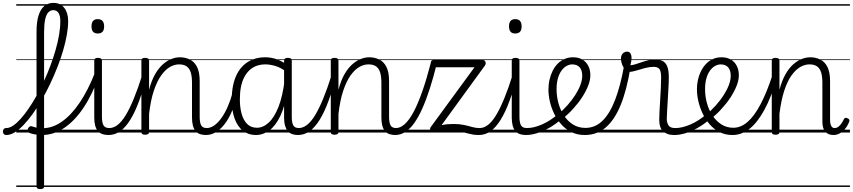

<svg xmlns="http://www.w3.org/2000/svg" viewBox="-112 -914 5881 1324"><path d="M165 390Q152 390 146 385.5Q140 381 140 371V-697Q140 -762 153.5 -806Q167 -850 193 -872Q219 -894 256 -894Q305 -894 331.5 -859.5Q358 -825 358 -769Q358 -726 349 -674.5Q340 -623 323.5 -566.5Q307 -510 284 -451.5Q261 -393 234 -336Q207 -279 176.5 -226.5Q146 -174 114.5 -130Q83 -86 51 -52.5Q19 -19 -11 -1Q-41 17 -68 17Q-81 17 -86.5 9.5Q-92 2 -92 -7Q-92 -16 -86.5 -23.5Q-81 -31 -68 -31Q-47 -31 -22 -47.5Q3 -64 30 -94Q57 -124 84.5 -164Q112 -204 139 -252Q166 -300 190.5 -353Q215 -406 235.5 -461Q256 -516 271.5 -570Q287 -624 295.5 -674.5Q304 -725 304 -769Q304 -804 292 -824Q280 -844 255 -844Q236 -844 221.5 -829Q207 -814 199.5 -780.5Q192 -747 192 -691V371Q192 381 185.5 385.5Q179 390 165 390ZM182 17Q154 17 130.5 13Q107 9 89 2Q81 -2 79 -10.5Q77 -19 81 -27.5Q85 -36 92 -41Q99 -46 108 -43Q123 -37 141.5 -33.5Q160 -30 184 -30Q196 -30 201.5 -23Q207 -16 206.5 -6.5Q206 3 200 10Q194 17 182 17ZM0 365H406V375H0ZM0 -20H406V0H0ZM0 -505H406V-500H0ZM0 -885H406V-875H0Z M178 17Q166 17 160 10Q154 3 154.5 -6.5Q155 -16 162 -23Q169 -30 182 -30Q250 -30 314.5 -75Q379 -120 437 -205.5Q495 -291 542 -411Q546 -420 554.5 -419.5Q563 -419 569.5 -412.5Q576 -406 572 -397Q527 -266 465.5 -173.5Q404 -81 331 -32Q258 17 178 17ZM406 365V375ZM406 -20V0ZM406 -505V-500ZM406 -885V-875Z M636 17Q612 17 593.5 10.5Q575 4 562.5 -11Q550 -26 544 -49Q538 -72 538 -105V-496Q538 -506 544.5 -510.5Q551 -515 563 -515Q577 -515 584 -510.5Q591 -506 591 -496V-109Q591 -69 601.5 -50Q612 -31 642 -31Q652 -31 656.5 -23.5Q661 -16 660 -7Q659 2 653 9.5Q647 17 636 17ZM562 -683Q540 -683 529.5 -695.5Q519 -708 519 -732Q519 -757 529.5 -769.5Q540 -782 562 -782Q584 -782 595 -769.5Q606 -757 606 -732Q606 -707 595 -695Q584 -683 562 -683ZM406 365H731V375H406ZM406 -20H731V0H406ZM406 -505H731V-500H406ZM406 -885H731V-875H406Z M636 17Q625 17 619.5 9.5Q614 2 614.5 -7Q615 -16 622 -23.5Q629 -31 642 -31Q671 -31 699 -52.5Q727 -74 754.5 -119Q782 -164 811 -234.5Q840 -305 870 -401Q873 -411 881.5 -412Q890 -413 897 -407.5Q904 -402 901 -391Q875 -293 847 -217Q819 -141 787 -89Q755 -37 718 -10Q681 17 636 17ZM731 365V375ZM731 -20V0ZM731 -505V-500ZM731 -885V-875Z M1308 17Q1285 17 1266.5 10.5Q1248 4 1236 -11Q1224 -26 1218 -49Q1212 -72 1212 -105V-344Q1212 -386 1203.5 -414Q1195 -442 1175.5 -456Q1156 -470 1123 -470Q1091 -470 1059.5 -452Q1028 -434 999.5 -394Q971 -354 949 -289Q927 -224 916 -128V-4Q916 6 909 10.5Q902 15 888 15Q876 15 869.5 10.5Q863 6 863 -4V-496Q863 -506 869.5 -510.5Q876 -515 888 -515Q902 -515 909 -510.5Q916 -506 916 -496V-295Q933 -360 958 -403Q983 -446 1012.5 -471.5Q1042 -497 1071.5 -508Q1101 -519 1128 -519Q1166 -519 1197.5 -503.5Q1229 -488 1247 -452Q1265 -416 1265 -354V-109Q1265 -69 1275 -50Q1285 -31 1314 -31Q1324 -31 1329 -23.5Q1334 -16 1333.5 -7Q1333 2 1326.5 9.5Q1320 17 1308 17ZM731 365H1402V375H731ZM731 -20H1402V0H731ZM731 -505H1402V-500H731ZM731 -885H1402V-875H731Z M1307 17Q1296 17 1290.5 9.5Q1285 2 1285.5 -7Q1286 -16 1293 -23.5Q1300 -31 1313 -31Q1340 -31 1366 -49.5Q1392 -68 1415.5 -101Q1439 -134 1458 -177.5Q1477 -221 1491 -272Q1494 -282 1502 -284Q1510 -286 1517 -281.5Q1524 -277 1522 -266Q1512 -212 1493 -161.5Q1474 -111 1446 -70.5Q1418 -30 1383 -6.5Q1348 17 1307 17ZM1402 365V375ZM1402 -20V0ZM1402 -505V-500ZM1402 -885V-875Z M1652 17Q1601 17 1564 -11.5Q1527 -40 1506.5 -94.5Q1486 -149 1486 -227Q1486 -278 1495 -323Q1504 -368 1522.5 -404Q1541 -440 1569 -465.5Q1597 -491 1634 -505Q1671 -519 1716 -519Q1755 -519 1790 -507.5Q1825 -496 1863 -471V-419Q1822 -449 1785.5 -459.5Q1749 -470 1718 -470Q1685 -470 1657.5 -460Q1630 -450 1608.5 -430Q1587 -410 1572 -381Q1557 -352 1549.5 -314Q1542 -276 1542 -228Q1542 -174 1554 -130Q1566 -86 1592 -59.5Q1618 -33 1660 -33Q1702 -33 1740.5 -68Q1779 -103 1808 -176Q1837 -249 1851 -363L1871 -301Q1856 -189 1823 -118.5Q1790 -48 1746.5 -15.5Q1703 17 1652 17ZM1943 17Q1920 17 1902 10.5Q1884 4 1872 -10.5Q1860 -25 1853.5 -48Q1847 -71 1847 -104V-496Q1847 -506 1853.5 -510.5Q1860 -515 1874 -515Q1887 -515 1893.5 -510.5Q1900 -506 1900 -496V-108Q1900 -68 1910.5 -49.5Q1921 -31 1949 -31Q1959 -31 1963.5 -23.5Q1968 -16 1967.5 -7Q1967 2 1961 9.5Q1955 17 1943 17ZM1402 365H2037V375H1402ZM1402 -20H2037V0H1402ZM1402 -505H2037V-500H1402ZM1402 -885H2037V-875H1402Z M1942 17Q1931 17 1925.5 9.5Q1920 2 1920.5 -7Q1921 -16 1928 -23.5Q1935 -31 1948 -31Q1977 -31 2005 -52.5Q2033 -74 2060.5 -119Q2088 -164 2117 -234.5Q2146 -305 2176 -401Q2179 -411 2187.5 -412Q2196 -413 2203 -407.5Q2210 -402 2207 -391Q2181 -293 2153 -217Q2125 -141 2093 -89Q2061 -37 2024 -10Q1987 17 1942 17ZM2037 365V375ZM2037 -20V0ZM2037 -505V-500ZM2037 -885V-875Z M2614 17Q2591 17 2572.5 10.5Q2554 4 2542 -11Q2530 -26 2524 -49Q2518 -72 2518 -105V-344Q2518 -386 2509.5 -414Q2501 -442 2481.5 -456Q2462 -470 2429 -470Q2397 -470 2365.5 -452Q2334 -434 2305.5 -394Q2277 -354 2255 -289Q2233 -224 2222 -128V-4Q2222 6 2215 10.5Q2208 15 2194 15Q2182 15 2175.5 10.5Q2169 6 2169 -4V-496Q2169 -506 2175.5 -510.5Q2182 -515 2194 -515Q2208 -515 2215 -510.5Q2222 -506 2222 -496V-295Q2239 -360 2264 -403Q2289 -446 2318.5 -471.5Q2348 -497 2377.5 -508Q2407 -519 2434 -519Q2472 -519 2503.5 -503.5Q2535 -488 2553 -452Q2571 -416 2571 -354V-109Q2571 -69 2581 -50Q2591 -31 2620 -31Q2630 -31 2635 -23.5Q2640 -16 2639.5 -7Q2639 2 2632.5 9.5Q2626 17 2614 17ZM2037 365H2708V375H2037ZM2037 -20H2708V0H2037ZM2037 -505H2708V-500H2037ZM2037 -885H2708V-875H2037Z M2613 17Q2602 17 2597.5 9.5Q2593 2 2594 -7Q2595 -16 2601.5 -23.5Q2608 -31 2619 -31Q2649 -31 2679.5 -58.5Q2710 -86 2740 -142Q2770 -198 2800 -283.5Q2830 -369 2860 -485Q2863 -492 2869.5 -494Q2876 -496 2884 -494Q2892 -492 2897 -486.5Q2902 -481 2900 -475Q2877 -381 2852 -303.5Q2827 -226 2800.5 -166.5Q2774 -107 2745 -66Q2716 -25 2683 -4Q2650 17 2613 17ZM2708 365H2791V375H2708ZM2708 -20H2791V0H2708ZM2708 -505H2791V-500H2708ZM2708 -885H2791V-875H2708Z M3186 17Q3158 17 3130.5 10Q3103 3 3071.5 -4.5Q3040 -12 2998 -12Q2974 -12 2953.5 -10Q2933 -8 2914 -5.5Q2895 -3 2874 0Q2866 1 2860.5 -5.5Q2855 -12 2854 -21Q2853 -30 2857 -36L3160 -450H2877Q2867 -450 2862.5 -455.5Q2858 -461 2858 -475Q2858 -488 2862.5 -494Q2867 -500 2877 -500H3217Q3227 -500 3232 -494Q3237 -488 3237.5 -479.5Q3238 -471 3232 -462L2933 -51Q2956 -56 2976.5 -57.5Q2997 -59 3016 -59Q3056 -59 3086.5 -52.5Q3117 -46 3142.5 -38.5Q3168 -31 3194 -31Q3203 -31 3207.5 -25.5Q3212 -20 3212 -8Q3212 2 3205.5 9.5Q3199 17 3186 17ZM2790 365H3285V375H2790ZM2790 -20H3285V0H2790ZM2790 -505H3285V-500H2790ZM2790 -885H3285V-875H2790Z M3190 17Q3179 17 3173.5 9.5Q3168 2 3168.5 -7Q3169 -16 3176 -23.5Q3183 -31 3196 -31Q3225 -31 3253 -52.5Q3281 -74 3308.5 -119Q3336 -164 3365 -234.5Q3394 -305 3424 -401Q3427 -411 3435.5 -412Q3444 -413 3451 -407.5Q3458 -402 3455 -391Q3429 -293 3401 -217Q3373 -141 3341 -89Q3309 -37 3272 -10Q3235 17 3190 17ZM3285 365V375ZM3285 -20V0ZM3285 -505V-500ZM3285 -885V-875Z M3515 17Q3491 17 3472.5 10.5Q3454 4 3441.5 -11Q3429 -26 3423 -49Q3417 -72 3417 -105V-496Q3417 -506 3423.5 -510.5Q3430 -515 3442 -515Q3456 -515 3463 -510.5Q3470 -506 3470 -496V-109Q3470 -69 3480.5 -50Q3491 -31 3521 -31Q3531 -31 3535.5 -23.5Q3540 -16 3539 -7Q3538 2 3532 9.5Q3526 17 3515 17ZM3441 -683Q3419 -683 3408.5 -695.5Q3398 -708 3398 -732Q3398 -757 3408.5 -769.5Q3419 -782 3441 -782Q3463 -782 3474 -769.5Q3485 -757 3485 -732Q3485 -707 3474 -695Q3463 -683 3441 -683ZM3285 365H3610V375H3285ZM3285 -20H3610V0H3285ZM3285 -505H3610V-500H3285ZM3285 -885H3610V-875H3285Z M3516 17Q3504 17 3498.5 9.5Q3493 2 3494.5 -7Q3496 -16 3503 -23.5Q3510 -31 3522 -31Q3568 -31 3625 -55.5Q3682 -80 3736 -127Q3744 -134 3751 -131.5Q3758 -129 3762 -122Q3766 -115 3766 -106.5Q3766 -98 3760 -93Q3718 -56 3674 -31.5Q3630 -7 3589.5 5Q3549 17 3516 17ZM3610 365V375ZM3610 -20V0ZM3610 -505V-500ZM3610 -885V-875Z M3739 -127Q3755 -141 3770.5 -156.5Q3786 -172 3801 -188Q3831 -222 3854 -257.5Q3877 -293 3890 -327.5Q3903 -362 3903 -391Q3903 -430 3885 -450Q3867 -470 3833 -470Q3823 -470 3817.5 -477.5Q3812 -485 3812.5 -494.5Q3813 -504 3820 -511.5Q3827 -519 3839 -519Q3878 -519 3904.5 -503Q3931 -487 3945 -459Q3959 -431 3959 -396Q3959 -361 3943.5 -322Q3928 -283 3902 -243Q3876 -203 3842 -166Q3824 -145 3803 -126Q3782 -107 3761 -89ZM3610 365H4054V375H3610ZM3610 -20H4054V0H3610ZM3610 -505H4054V-500H3610ZM3610 -885H4054V-875H3610Z M3921 17Q3869 17 3828.5 -3Q3788 -23 3758.5 -56.5Q3729 -90 3709 -131Q3689 -172 3679.5 -215Q3670 -258 3670 -297Q3670 -333 3678 -366.5Q3686 -400 3700 -427.5Q3714 -455 3734.5 -475.5Q3755 -496 3781.5 -507.5Q3808 -519 3839 -519Q3849 -519 3853.5 -511.5Q3858 -504 3857 -494.5Q3856 -485 3850.5 -477.5Q3845 -470 3835 -470Q3815 -470 3795.5 -459.5Q3776 -449 3760 -427Q3744 -405 3735 -373Q3726 -341 3726 -299Q3726 -250 3739 -202.5Q3752 -155 3777.5 -116.5Q3803 -78 3840 -55Q3877 -32 3925 -32Q3992 -32 4042.5 -81Q4093 -130 4129.5 -225Q4166 -320 4191 -457Q4192 -466 4200 -469.5Q4208 -473 4216.5 -471.5Q4225 -470 4231 -463.5Q4237 -457 4235 -446Q4210 -293 4168 -190Q4126 -87 4065 -35Q4004 17 3921 17ZM4054 365H4067V375H4054ZM4054 -20H4067V0H4054ZM4054 -505H4067V-500H4054ZM4054 -885H4067V-875H4054Z M4537 17Q4511 17 4491.5 10Q4472 3 4459 -10Q4446 -23 4440 -42Q4434 -61 4434 -86Q4434 -112 4436 -148.5Q4438 -185 4440.5 -226Q4443 -267 4445 -307Q4447 -347 4447 -379Q4447 -424 4435 -438.5Q4423 -453 4395 -453Q4367 -453 4335 -444.5Q4303 -436 4274 -427Q4245 -418 4226 -418Q4212 -418 4199 -433Q4186 -448 4178 -469Q4170 -490 4170 -510Q4170 -524 4175 -534.5Q4180 -545 4189.5 -551.5Q4199 -558 4212 -558Q4228 -558 4235.5 -545.5Q4243 -533 4243 -513Q4243 -503 4240.5 -488Q4238 -473 4235 -464Q4252 -465 4272 -471.5Q4292 -478 4314 -485.5Q4336 -493 4359 -498.5Q4382 -504 4404 -504Q4437 -504 4458 -493Q4479 -482 4489.5 -455Q4500 -428 4500 -382Q4500 -348 4497.5 -308Q4495 -268 4493 -227.5Q4491 -187 4488.5 -152Q4486 -117 4486 -95Q4486 -68 4498 -49.5Q4510 -31 4543 -31Q4554 -31 4558.5 -23.5Q4563 -16 4562.5 -7Q4562 2 4556 9.5Q4550 17 4537 17ZM4066 365H4634V375H4066ZM4066 -20H4634V0H4066ZM4066 -505H4634V-500H4066ZM4066 -885H4634V-875H4066Z M4540 17Q4528 17 4522.5 9.5Q4517 2 4518.5 -7Q4520 -16 4527 -23.5Q4534 -31 4546 -31Q4592 -31 4649 -55.5Q4706 -80 4760 -127Q4768 -134 4775 -131.5Q4782 -129 4786 -122Q4790 -115 4790 -106.5Q4790 -98 4784 -93Q4742 -56 4698 -31.5Q4654 -7 4613.5 5Q4573 17 4540 17ZM4634 365V375ZM4634 -20V0ZM4634 -505V-500ZM4634 -885V-875Z M4763 -127Q4779 -141 4794.5 -156.5Q4810 -172 4825 -188Q4855 -222 4878 -257.5Q4901 -293 4914 -327.5Q4927 -362 4927 -391Q4927 -430 4909 -450Q4891 -470 4857 -470Q4847 -470 4841.5 -477.5Q4836 -485 4836.5 -494.5Q4837 -504 4844 -511.5Q4851 -519 4863 -519Q4902 -519 4928.5 -503Q4955 -487 4969 -459Q4983 -431 4983 -396Q4983 -361 4967.5 -322Q4952 -283 4926 -243Q4900 -203 4866 -166Q4848 -145 4827 -126Q4806 -107 4785 -89ZM4634 365H5078V375H4634ZM4634 -20H5078V0H4634ZM4634 -505H5078V-500H4634ZM4634 -885H5078V-875H4634Z M4939 17Q4890 17 4850.5 -3Q4811 -23 4782 -56.5Q4753 -90 4733.5 -131Q4714 -172 4704 -215Q4694 -258 4694 -297Q4694 -342 4706 -382.5Q4718 -423 4740 -453.5Q4762 -484 4793 -501.5Q4824 -519 4863 -519Q4873 -519 4877.5 -511.5Q4882 -504 4881 -494.5Q4880 -485 4874.5 -477.5Q4869 -470 4859 -470Q4839 -470 4819.5 -459.5Q4800 -449 4784 -427Q4768 -405 4759 -373Q4750 -341 4750 -299Q4750 -250 4763 -202.5Q4776 -155 4801.5 -117Q4827 -79 4863 -56Q4899 -33 4945 -33Q4997 -33 5043.5 -73.5Q5090 -114 5133 -195.5Q5176 -277 5216 -400Q5219 -408 5228 -408Q5237 -408 5244.5 -402Q5252 -396 5248 -384Q5207 -244 5158.5 -155.5Q5110 -67 5055.5 -25Q5001 17 4939 17ZM5078 365V375ZM5078 -20V0ZM5078 -505V-500ZM5078 -885V-875Z M5636 17Q5617 17 5602.5 11Q5588 5 5578 -7Q5568 -19 5563.5 -36.5Q5559 -54 5559 -78V-344Q5559 -386 5550.5 -414Q5542 -442 5522.5 -456Q5503 -470 5470 -470Q5438 -470 5406.5 -452Q5375 -434 5346.5 -394.5Q5318 -355 5296.5 -290Q5275 -225 5263 -130V-4Q5263 6 5256 10.5Q5249 15 5235 15Q5223 15 5216.5 10.5Q5210 6 5210 -4V-496Q5210 -506 5216.5 -510.5Q5223 -515 5235 -515Q5249 -515 5256 -510.5Q5263 -506 5263 -496V-295Q5280 -359 5305 -402.5Q5330 -446 5359.5 -471.5Q5389 -497 5418.5 -508Q5448 -519 5475 -519Q5513 -519 5544.5 -503.5Q5576 -488 5594 -452Q5612 -416 5612 -354V-90Q5612 -72 5615 -59Q5618 -46 5625 -38.5Q5632 -31 5644 -31Q5656 -31 5666 -37.5Q5676 -44 5686.5 -57.5Q5697 -71 5708 -93Q5712 -101 5718.5 -101.5Q5725 -102 5733 -98Q5742 -94 5744.5 -88Q5747 -82 5744 -75Q5733 -46 5715.5 -25.5Q5698 -5 5678 6Q5658 17 5636 17ZM5078 365H5749V375H5078ZM5078 -20H5749V0H5078ZM5078 -505H5749V-500H5078ZM5078 -885H5749V-875H5078Z"/></svg>

Font: Playwrite AT Guides
Style: Regular
Weight: 400
Designer: Veronika Burian, José Scaglione
Foundry: TypeTogether
Version: Version 1.003